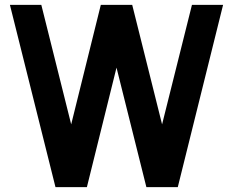

<svg xmlns="http://www.w3.org/2000/svg" viewBox="-20 -770 959 790"><path d="M769.8 -750H897.9L711.5 0H582.3L459.4 -491.7L337.5 0H208.3L20.8 -750H150L272.9 -258.3L394.8 -750H524L646.9 -258.3Z"/></svg>

Font: Vladivostok Bold
Style: Regular
Weight: 700
Width: 4
Designer: Michael Sharanda
Foundry: Michael Sharanda
Version: Version 1.005